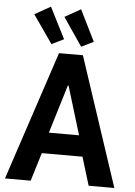

<svg xmlns="http://www.w3.org/2000/svg" viewBox="-63 -1020 748 1067"><g transform="rotate(5 311.0 -486.5)"><path d="M5.9 0 244.3 -719.7H377.6L616 0H472.6L413.5 -193.7L403.8 -246.1L312.9 -544.9H309L218.1 -246.1L208.5 -193.7L149.3 0ZM145.3 -157.9V-274.6H476.1V-157.9ZM198 -766.1 88.7 -923.1 177.4 -973.3 265.6 -799.2ZM363.7 -766.1 256.7 -923.1 345.4 -973.3 431.6 -799.2Z"/></g></svg>

Font: Reddit Sans Condensed
Style: Regular
Weight: 400
Designer: Stephen Hutchings
Foundry: Reddit
Version: Version 1.014